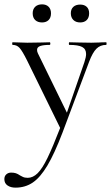

<svg xmlns="http://www.w3.org/2000/svg" viewBox="-55 -580 510 881"><path d="M432 -374Q405 -374 387.5 -356.5Q370 -339 354 -297L232 28Q195 125 162.5 179.5Q130 234 95.5 257.5Q61 281 16 281Q-6 281 -20.5 271Q-35 261 -35 242Q-35 228 -26 220Q-17 212 -4 212Q9 212 18 215Q27 218 37 225Q39 226 48.5 231Q58 236 72 236Q96 236 117.5 215Q139 194 163 144.5Q187 95 221 7L69 -303Q47 -347 34.5 -360.5Q22 -374 3 -374Q1 -374 1 -380Q1 -386 3 -386L37 -385Q49 -384 70 -384L134 -385Q148 -386 173 -386Q176 -386 176 -380Q176 -374 173 -374Q145 -374 130 -369Q115 -364 115 -351Q115 -343 119 -335L252 -63L332 -294Q340 -318 340 -332Q340 -355 322 -364.5Q304 -374 263 -374Q261 -374 261 -380Q261 -386 263 -386Q290 -386 304 -385L364 -384L400 -385Q410 -386 432 -386Q434 -386 434 -380Q434 -374 432 -374ZM95 -519Q95 -538 106.5 -549Q118 -560 138 -560Q157 -560 168 -549Q179 -538 179 -519Q179 -499 168 -488Q157 -477 138 -477Q118 -477 106.5 -488Q95 -499 95 -519ZM270 -519Q270 -538 281.5 -548.5Q293 -559 313 -559Q332 -559 343 -548.5Q354 -538 354 -519Q354 -499 343 -488Q332 -477 313 -477Q293 -477 281.5 -488.5Q270 -500 270 -519Z"/></svg>

Font: Cormorant Garamond
Style: Regular
Weight: 400
Designer: Christian Thalmann (Catharsis Fonts)
Version: Version 3.000